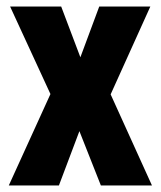

<svg xmlns="http://www.w3.org/2000/svg" viewBox="-20 -570 494 590"><path d="M135 -281 11 -550H168L227 -394L285 -550H442L320 -280L447 0H290L224 -167L161 0H7Z"/></svg>

Font: Noto Sans Khmer ExtraCondensed ExtraBold
Style: Regular
Weight: 800
Width: 2
Designer: Danh Hong and the Monotype Design Team
Foundry: Monotype Imaging Inc.
Version: Version 2.004